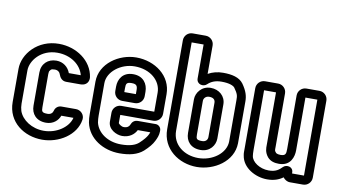

<svg xmlns="http://www.w3.org/2000/svg" viewBox="-73 -861 1889 1061"><g transform="rotate(10 872.0 -330.5)"><path d="M133 -332V-146C133 -100 162 -65 217 -65C257 -65 284 -90 294 -118H362C349 -64 284 -19 212 -19C145 -19 89 -57 72 -105C68 -119 66 -131 66 -146V-332C66 -386 120 -457 213 -457C289 -457 347 -413 361 -357H294C282 -390 253 -413 215 -413C167 -413 133 -381 133 -332ZM212 31C305 31 400 -28 413 -117C417 -145 394 -168 368 -168H286C267 -168 252 -155 248 -137C245 -126 236 -115 217 -115C186 -115 183 -122 183 -146V-332C183 -342 185 -347 185 -348C192 -356 190 -363 215 -363C232 -363 243 -353 247 -339C252 -325 264 -307 288 -307H367C378 -307 395 -309 406 -324C413 -334 414 -345 413 -355C400 -446 311 -507 213 -507C94 -507 16 -416 16 -332V-146C16 -33 111 31 212 31Z M564 -182V-133C564 -90 611 -66 644 -66C684 -66 711 -87 724 -113H794C792 -107 790 -102 786 -95C780 -84 768 -68 744 -46C726 -30 696 -19 646 -19C571 -19 513 -60 500 -116C498 -129 497 -142 497 -155V-336C497 -401 569 -457 647 -457C734 -457 796 -403 796 -336V-229H611C585 -229 564 -208 564 -182ZM846 -226V-336C846 -439 752 -507 647 -507C551 -507 447 -439 447 -336V-155C447 -140 448 -122 451 -107C469 -20 555 31 646 31C702 31 746 20 778 -8C803 -31 820 -51 830 -72C838 -88 846 -106 846 -127V-133C846 -149 832 -163 816 -163H717C695 -163 684 -151 678 -135C674 -126 666 -116 644 -116C631 -116 615 -129 614 -133V-179H799C825 -179 846 -200 846 -226ZM611 -257H682C708 -257 729 -278 729 -304V-329C729 -373 703 -413 646 -413C587 -413 564 -370 564 -329V-304C564 -278 585 -257 611 -257ZM646 -363C673 -363 679 -353 679 -329V-307H614V-329C614 -354 617 -363 646 -363Z M1003 -692H930C904 -692 883 -671 883 -645V-146C883 -35 979 31 1079 31C1177 31 1280 -35 1282 -137V-372C1282 -403 1274 -430 1248 -467C1225 -498 1183 -507 1134 -507C1103 -507 1075 -500 1050 -486V-645C1050 -671 1029 -692 1003 -692ZM1232 -137C1230 -72 1159 -19 1079 -19C999 -19 933 -69 933 -146V-642H1000V-452C1000 -418 1039 -411 1057 -429C1076 -447 1100 -457 1134 -457C1179 -457 1201 -446 1208 -437C1231 -405 1232 -395 1232 -372ZM1081 -413C1030 -413 1000 -371 1000 -335V-146C1000 -100 1029 -65 1084 -65C1137 -65 1165 -106 1165 -143V-335C1165 -381 1128 -413 1081 -413ZM1081 -363C1106 -363 1115 -351 1115 -335V-143C1115 -130 1107 -115 1084 -115C1053 -115 1050 -122 1050 -146V-335C1050 -347 1060 -363 1081 -363Z M1605 -30C1605 -64 1566 -68 1550 -52C1532 -34 1515 -19 1474 -19C1424 -19 1379 -50 1375 -83C1374 -90 1373 -99 1373 -118V-451H1440V-154C1440 -141 1438 -115 1460 -89C1477 -70 1500 -65 1524 -65C1591 -65 1605 -121 1605 -154V-451H1672V-25H1605ZM1602 25H1675C1701 25 1722 4 1722 -22V-454C1722 -480 1701 -501 1675 -501H1602C1576 -501 1555 -480 1555 -454V-154C1555 -127 1553 -115 1524 -115C1506 -115 1499 -121 1499 -121C1488 -134 1490 -133 1490 -154V-454C1490 -480 1469 -501 1443 -501H1370C1344 -501 1323 -480 1323 -454V-118C1323 -101 1322 -89 1325 -76C1335 -9 1409 31 1474 31C1512 31 1540 21 1563 4C1571 15 1585 25 1602 25Z"/></g></svg>

Font: DIN Rundschrift
Style: BreitKont
Weight: 400
Width: 7
Version: Version 1.027